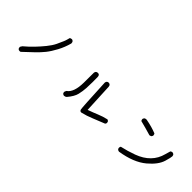

<svg xmlns="http://www.w3.org/2000/svg" viewBox="188 -1637 2625 2625"><g transform="rotate(45 1500.0 -325.0)"><path d="M327 -20Q290 -22 290 -60V-66L308 -94Q376 -151 431.5 -209Q487 -267 538 -329.5Q589 -392 616.5 -448.5Q644 -505 660.5 -546Q677 -587 687 -631Q700 -641 718 -641H724L743 -631Q754 -617 754 -599V-593Q729 -499 682.5 -412Q636 -325 590.5 -268.5Q545 -212 485 -155Q425 -98 345 -23Z M1189 -18H1184L1164 -27Q1153 -39 1153 -56Q1153 -64 1166 -88Q1252 -145 1254 -338L1255 -530Q1260 -567 1297 -567H1304L1323 -558Q1333 -544 1333 -527L1334 -428Q1334 -371 1330.5 -308Q1327 -245 1311.5 -179.5Q1296 -114 1227 -33Q1211 -18 1189 -18ZM1519 -23H1515Q1492 -23 1485 -48.5Q1478 -74 1456 -540Q1461 -577 1497 -577H1503L1522 -567Q1534 -554 1534 -535L1554 -110Q1628 -136 1697 -165Q1766 -194 1838 -210L1857 -200Q1867 -189 1867 -171V-165L1857 -146Q1773 -114 1688.5 -78.5Q1604 -43 1519 -23Z M2261 -9Q2222 -14 2222 -51Q2222 -54 2230 -74Q2338 -98 2445 -137Q2679 -223 2733 -432Q2743 -470 2755 -508Q2767 -520 2787 -520H2790L2810 -511Q2822 -497 2822 -479Q2822 -457 2797 -371Q2766 -266 2641 -161Q2505 -47 2261 -9ZM2396 -462Q2343 -479 2288.5 -493Q2234 -507 2182 -521Q2172 -532 2172 -550V-556L2182 -575Q2195 -586 2214 -586L2225 -585Q2341 -563 2427 -528Q2437 -516 2437 -497V-493L2427 -474Q2413 -464 2396 -462Z"/></g></svg>

Font: Xiaolai Mono SC
Style: Regular
Weight: 400
Monospace: yes
Designer: LXGW / Nozomi Seto
Version: Version 3.113;September 30, 2024